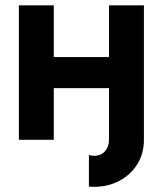

<svg xmlns="http://www.w3.org/2000/svg" viewBox="-20 -528 615 725"><path d="M523.4 0Q523.4 52.5 498.2 92.5Q472.9 132.6 430.2 155Q387.5 177.5 335.2 177.5Q330.3 177.5 325.4 177.2Q320.6 177 315.7 176.5V57.1Q324.2 60.3 335.2 60.3Q361.1 60.3 376.3 43.2Q391.6 26.1 391.6 0V-195.1H183.1V0H51.3V-507.8H183.1V-312.5H391.6V-507.8H523.4Z"/></svg>

Font: Giphurs
Style: Regular
Weight: 400
Version: Version 2.010